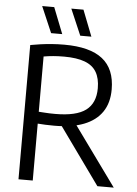

<svg xmlns="http://www.w3.org/2000/svg" viewBox="-62 -993 740 1040"><g transform="rotate(5 308.5 -473.0)"><path d="M78.5 0V-730Q105 -735 134 -739Q163 -743 194.8 -745.5Q226.5 -748 262.5 -748Q402 -748 470.5 -694Q539 -640 539 -528.5Q539 -455 505.2 -405.8Q471.5 -356.5 406.5 -331.2Q341.5 -306 246.5 -306Q218 -306 197.2 -307Q176.5 -308 156 -309.5V0ZM507.5 0 258.5 -347H345.5L596.5 0ZM245.5 -370Q360 -370 411.8 -408.8Q463.5 -447.5 463.5 -528.5Q463.5 -582 443.2 -616.5Q423 -651 379.5 -667.2Q336 -683.5 267 -683.5Q233.5 -683.5 207.8 -681.2Q182 -679 156 -674.5V-374Q173 -373 186.8 -372Q200.5 -371 214.5 -370.5Q228.5 -370 245.5 -370ZM344 -804 283 -946H349L404.5 -804ZM185.5 -804 124.5 -946H190L246 -804Z"/></g></svg>

Font: Encode Sans SC SemiCondensed
Style: Regular
Weight: 400
Width: 4
Designer: Multiple Designers
Foundry: Impallari Type
Version: Version 3.002